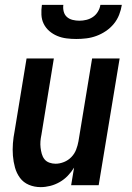

<svg xmlns="http://www.w3.org/2000/svg" viewBox="-20 -760 540 788"><path d="M147 8Q121 8 98.5 -1.5Q76 -11 62 -30Q48 -49 41.5 -72.5Q35 -96 33 -121Q31 -146 33 -171.5Q35 -197 40 -222L89 -520H201L150 -207Q147 -193 146 -180Q145 -167 146.5 -154Q148 -141 151.5 -128.5Q155 -116 162.5 -106.5Q170 -97 182.5 -92.5Q195 -88 208 -88Q225 -88 242.5 -95Q260 -102 273 -115.5Q286 -129 292.5 -146Q299 -163 302 -180L358 -520H471L385 0H272L284 -72Q273 -54 258 -38.5Q243 -23 224.5 -12.5Q206 -2 186 3Q166 8 147 8ZM293 -600Q273 -600 253 -602.5Q233 -605 215 -612.5Q197 -620 182.5 -632.5Q168 -645 159.5 -662Q151 -679 150 -699.5Q149 -720 152 -740H240Q238 -726 241.5 -712.5Q245 -699 254.5 -690.5Q264 -682 277.5 -678.5Q291 -675 306 -675Q320 -675 334.5 -678.5Q349 -682 361.5 -690.5Q374 -699 382 -712.5Q390 -726 392 -740H480Q477 -720 469 -699.5Q461 -679 447 -662Q433 -645 414.5 -632.5Q396 -620 375.5 -612.5Q355 -605 334 -602.5Q313 -600 293 -600Z"/></svg>

Font: Iosevka SS04
Style: Bold Italic
Weight: 700
Italic angle: -9°
Monospace: yes
Designer: Belleve Invis
Foundry: Belleve Invis
Version: Version 19.0.0; ttfautohint (v1.8.4)